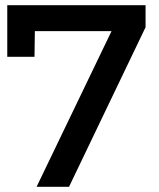

<svg xmlns="http://www.w3.org/2000/svg" viewBox="-20 -720 611 740"><path d="M8 -700H541V-615L246 0H121L432 -646L462 -600H62L115 -651L113 -501H8Z"/></svg>

Font: Alexandria
Style: Regular
Weight: 400
Designer: Mohamed Gaber
Foundry: Kief Type Foundry
Version: Version 5.100